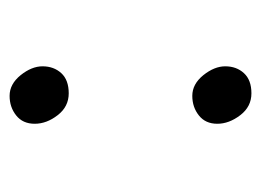

<svg xmlns="http://www.w3.org/2000/svg" viewBox="-90 -428 531 390"><g transform="rotate(-90 175.0 -232.5)"><path d="M175.8 -106.9Q199.7 -106.9 217.8 -84.5Q235.8 -62 235.8 -40Q235.8 -17.1 221.9 -2Q208 13.2 180.9 13.2Q153.8 13.2 136.5 -9.5Q119.1 -32.2 119.1 -56.2Q119.1 -80.1 136 -93.5Q152.8 -106.9 175.8 -106.9ZM175.8 -478Q199.7 -478 217.8 -455.6Q235.8 -433.1 235.8 -411.1Q235.8 -388.2 221.9 -373Q208 -357.9 180.9 -357.9Q153.8 -357.9 136.5 -380.4Q119.1 -402.8 119.1 -427Q119.1 -451.2 136 -464.6Q152.8 -478 175.8 -478Z"/></g></svg>

Font: LXGW WenKai Screen R
Style: Regular
Weight: 400
Designer: Fontworks Inc.
Version: Version 1.235;May 31, 2022